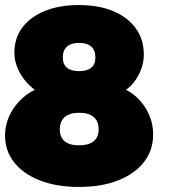

<svg xmlns="http://www.w3.org/2000/svg" viewBox="-22 -731 671 761"><path d="M290 -711Q369 -711 426.5 -687Q484 -663 516 -619Q548 -575 548 -515Q548 -475 529 -437Q510 -399 478 -375Q527 -349 556 -301Q585 -253 585 -198Q585 -135 548.5 -88.5Q512 -42 446 -16Q380 10 291 10Q203 10 137 -15.5Q71 -41 34.5 -87Q-2 -133 -2 -194Q-2 -250 30.5 -299.5Q63 -349 116 -375Q79 -402 57 -442Q35 -482 35 -522Q35 -580 66.5 -622Q98 -664 155.5 -687.5Q213 -711 290 -711ZM292 -284Q254 -284 234.5 -267Q215 -250 215 -218Q215 -187 234.5 -171Q254 -155 291 -155Q329 -155 349 -171Q369 -187 369 -218Q369 -250 349.5 -267Q330 -284 292 -284ZM291 -561Q260 -561 243.5 -546.5Q227 -532 227 -503Q227 -476 243.5 -462.5Q260 -449 291 -449Q323 -449 339.5 -462.5Q356 -476 356 -503Q356 -532 339.5 -546.5Q323 -561 291 -561Z"/></svg>

Font: Alexandria Black
Style: Regular
Weight: 900
Designer: Mohamed Gaber
Foundry: Kief Type Foundry
Version: Version 5.100